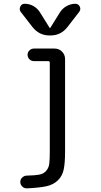

<svg xmlns="http://www.w3.org/2000/svg" viewBox="-20 -780 540 1030"><path d="M154.3 -634.8 90.8 -716.8Q82 -729.5 88.9 -744.6Q95.7 -759.8 112.3 -759.8Q137.7 -759.8 159.2 -747.6Q180.7 -735.4 194.3 -713.9L246.1 -630.9Q246.1 -629.9 248 -629.9Q250 -629.9 250 -630.9L301.8 -713.9Q315.4 -735.4 337.9 -747.6Q360.4 -759.8 383.8 -759.8Q400.4 -759.8 407.7 -745.1Q415 -730.5 405.3 -716.8L341.8 -634.8Q306.6 -589.8 251 -589.8H245.1Q190.4 -589.8 154.3 -634.8ZM124 162.1Q168.9 161.1 191.4 156.7Q213.9 152.3 227.5 136.7Q241.2 121.1 244.1 99.6Q247.1 78.1 247.1 33.2V-443.4Q247.1 -452.1 238.3 -452.1H162.1Q148.4 -452.1 138.2 -461.9Q127.9 -471.7 127.9 -485.8Q127.9 -500 138.2 -509.8Q148.4 -519.5 162.1 -519.5H272.5Q296.9 -519.5 313 -502.9Q329.1 -486.3 329.1 -462.9V33.2Q329.1 93.8 321.8 128.9Q314.5 164.1 290.5 187.5Q266.6 210.9 228.5 219.2Q190.4 227.5 123 230.5Q109.4 230.5 99.1 220.2Q88.9 210 88.9 195.8Q88.9 181.6 99.6 171.9Q110.4 162.1 124 162.1Z"/></svg>

Font: Rounded Mgen+ 2m regular
Style: Regular
Weight: 400
Designer: [Source Han Sans]
Ryoko NISHIZUKA  (kana & ideographs); Paul D. Hunt (Latin, Greek & Cyrillic); Wenlong ZHANG  (bopomofo
Version: Version 1.059.20150602